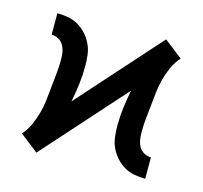

<svg xmlns="http://www.w3.org/2000/svg" viewBox="-84 -624 769 728"><g transform="rotate(15 300.0 -260.0)"><path d="M118 11 82 -17 46 -45Q64 -65 75 -89.5Q86 -114 93 -139.5Q100 -165 103 -191.5Q106 -218 108.5 -244.5Q111 -271 114 -297.5Q117 -324 117 -351Q117 -365 115 -380Q113 -395 106 -408Q99 -421 86 -428.5Q73 -436 58 -436V-520Q80 -520 101.5 -516Q123 -512 141.5 -501Q160 -490 174.5 -473.5Q189 -457 198 -437.5Q207 -418 209.5 -396Q212 -374 212 -353Q212 -317 207.5 -281.5Q203 -246 196 -211L482 -531L518 -503L554 -475Q536 -455 525 -430.5Q514 -406 507 -380.5Q500 -355 497 -328.5Q494 -302 491.5 -275.5Q489 -249 486 -222.5Q483 -196 483 -169Q483 -155 485 -140Q487 -125 494 -112Q501 -99 514 -91.5Q527 -84 542 -84V0Q520 0 498.5 -4Q477 -8 458.5 -19Q440 -30 425.5 -46.5Q411 -63 402 -82.5Q393 -102 390.5 -124Q388 -146 388 -167Q388 -203 392.5 -238.5Q397 -274 404 -309Z"/></g></svg>

Font: Iosevka Aile Medium
Style: Regular
Weight: 500
Designer: Belleve Invis
Foundry: Belleve Invis
Version: Version 27.3.5; ttfautohint (v1.8.4)